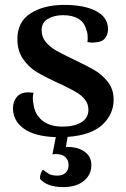

<svg xmlns="http://www.w3.org/2000/svg" viewBox="-20 -547 513 784"><path d="M256 12 249 53Q297 52 325 72Q353 92 353 127Q353 167 322 192Q291 217 238 217Q173 217 144 184Q142 175 146.5 162Q151 149 156 146Q169 157 180.5 163.5Q192 170 215 170Q236 170 248 158.5Q260 147 260 127Q260 107 247 94.5Q234 82 207 82L194 83L208 13Q121 10 77 -22Q33 -54 33 -105Q33 -132 48.5 -151Q64 -170 97 -170Q103 -170 117 -168Q114 -156 114 -146Q114 -134 117 -120Q122 -80 152.5 -55Q183 -30 236 -30Q283 -30 312 -47.5Q341 -65 341 -99Q341 -122 327.5 -139.5Q314 -157 294 -169Q274 -181 237 -199Q229 -202 213 -210Q159 -235 127.5 -254.5Q96 -274 73.5 -307Q51 -340 51 -388Q51 -458 105 -492.5Q159 -527 242 -527Q325 -527 373 -501.5Q421 -476 421 -428Q421 -406 408.5 -390.5Q396 -375 369 -374Q364 -373 356 -373Q351 -373 337 -375Q338 -381 338 -393Q338 -415 332 -426Q326 -454 301.5 -469.5Q277 -485 238 -485Q201 -485 175.5 -470Q150 -455 150 -424Q150 -396 166.5 -376Q183 -356 207 -342Q231 -328 275 -307Q336 -278 366 -260.5Q396 -243 420 -213Q444 -183 444 -140Q444 -81 398.5 -38Q353 5 256 12Z"/></svg>

Font: Arima Madurai
Style: Bold
Weight: 700
Designer: Joana Correia and Natanael Gama
Foundry: NDISCOVER
Version: Version 1.019